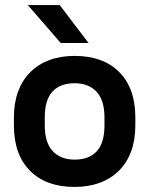

<svg xmlns="http://www.w3.org/2000/svg" viewBox="-20 -730 590 759"><path d="M275 9Q162 9 98.5 -55Q35 -119 35 -234V-266Q35 -323 51.5 -368Q68 -413 99.5 -444.5Q131 -476 175 -492.5Q219 -509 275 -509Q388 -509 451.5 -445Q515 -381 515 -266V-234Q515 -177 498.5 -132Q482 -87 450.5 -55.5Q419 -24 374.5 -7.5Q330 9 275 9ZM275 -99Q332 -99 362.5 -132Q393 -165 393 -234V-266Q393 -334 361.5 -367.5Q330 -401 275 -401Q218 -401 187.5 -368Q157 -335 157 -266V-234Q157 -166 188.5 -132.5Q220 -99 275 -99ZM90 -710H216L330 -560H220Z"/></svg>

Font: PT Root UI Web Bold
Style: Regular
Weight: 700
Designer: Vitaly Kuzmin
Foundry: ParaType Ltd.
Version: Version 1.000W